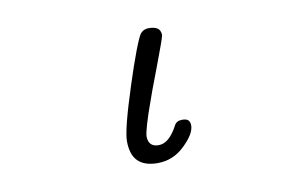

<svg xmlns="http://www.w3.org/2000/svg" viewBox="-59 -586 1117 707"><g transform="rotate(-10 500.0 -232.5)"><path d="M380.9 -85Q380.9 -34.2 405.3 -9.8Q429.7 14.6 478.5 14.6Q537.1 14.6 580.1 -27.3Q624 -69.3 624 -100.6Q624 -113.8 617.4 -120.4Q610.8 -127 594.7 -127Q573.7 -127 565.4 -111.3Q533.2 -49.8 494.1 -49.8Q466.8 -49.8 458.5 -69.8Q455.1 -77.6 455.1 -88.9Q455.1 -100.1 464.8 -133.3Q471.2 -154.3 477.1 -172.4Q504.4 -252.4 537.6 -337.4Q572.8 -430.2 576.2 -446.3Q576.2 -467.8 559.6 -475.6Q548.8 -480.5 531.7 -480.5Q512.2 -480.5 500.5 -466.3Q491.7 -453.6 473.9 -407Q456.1 -360.4 431.2 -283.2Q380.9 -127.9 380.9 -85Z"/></g></svg>

Font: YuPearl-Light
Style: Light
Weight: 300
Designer: Max Yao
Foundry: Max-Everyday
Version: Version 1.011; ttfautohint (v1.8.3)